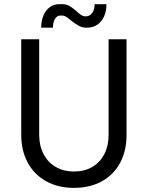

<svg xmlns="http://www.w3.org/2000/svg" viewBox="-20 -912 724 940"><path d="M84 -252V-719.7H171.9V-252Q171.9 -198.7 193.1 -158Q214.4 -117.2 252.9 -94.7Q291.5 -72.3 341.8 -72.3Q393.6 -72.3 431.9 -94.7Q470.2 -117.2 491 -158Q511.7 -198.7 511.7 -252V-719.7H599.6V-252Q599.6 -173.8 568.1 -115Q536.6 -56.2 478.3 -24.2Q419.9 7.8 341.8 7.8Q264.6 7.8 206.3 -24.4Q147.9 -56.6 116 -115.5Q84 -174.3 84 -252ZM275.4 -891.6Q301.3 -893.1 318.4 -883.8Q335.4 -874.5 355.5 -856.4Q368.7 -844.2 378.2 -838.1Q387.7 -832 399.4 -832Q419.9 -832 431.6 -848.9Q443.4 -865.7 443.4 -891.6H501Q501.5 -858.9 490 -832.5Q478.5 -806.2 456.8 -791.3Q435.1 -776.4 405.3 -776.4Q382.8 -776.4 366.5 -785.2Q350.1 -793.9 329.1 -810.5Q314 -823.7 303.2 -830.1Q292.5 -836.4 279.3 -835.9Q260.7 -837.4 250 -820.8Q239.3 -804.2 239.3 -776.4H181.6Q181.6 -810.5 193.1 -837.2Q204.6 -863.8 225.8 -878.4Q247.1 -893.1 275.4 -891.6Z"/></svg>

Font: Reddit Sans Chocolate
Style: Regular
Weight: 400
Designer: Stephen Hutchings
Foundry: Reddit
Version: Version 1.013